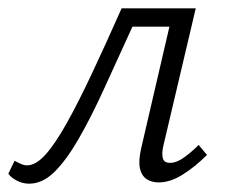

<svg xmlns="http://www.w3.org/2000/svg" viewBox="-38 -433 551 461"><path d="M32 8Q16 8 2 0.5Q-12 -7 -18 -16L-3 -47Q4 -43 12 -39.5Q20 -36 27 -36Q48 -36 71 -61.5Q94 -87 121.5 -136Q149 -185 182 -255Q215 -325 254 -413H401L392 -369H280Q243 -288 211.5 -219Q180 -150 150.5 -99Q121 -48 92.5 -20Q64 8 32 8ZM343 5Q326 5 314 -3Q302 -11 298 -28.5Q294 -46 301 -77L379 -413H432L354 -82Q350 -64 353 -53Q356 -42 370 -42Q386 -42 404 -55Q422 -68 439 -85L459 -61Q431 -33 401 -14Q371 5 343 5Z"/></svg>

Font: Ysabeau Office Light
Style: Italic
Weight: 300
Italic angle: -12°
Designer: Christian Thalmann (Catharsis Fonts)
Version: Version 2.001;gftools[0.9.30]; featfreeze: tnum,lnum,ss02